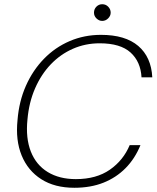

<svg xmlns="http://www.w3.org/2000/svg" viewBox="-20 -877 743 909"><path d="M332 12Q239 12 175.5 -28.5Q112 -69 82.5 -141Q53 -213 63 -309Q70 -397 102.5 -470.5Q135 -544 188 -598.5Q241 -653 310 -682.5Q379 -712 458 -712Q573 -712 634.5 -659.5Q696 -607 701 -511H650Q646 -585 598 -628.5Q550 -672 452 -672Q384 -672 325 -646Q266 -620 220.5 -572.5Q175 -525 146 -458.5Q117 -392 110 -311Q101 -223 126 -159.5Q151 -96 206 -62.5Q261 -29 339 -29Q436 -29 500 -73.5Q564 -118 594 -190H645Q619 -126 574.5 -81Q530 -36 469.5 -12Q409 12 332 12ZM464 -778Q449 -778 437 -789.5Q425 -801 425 -817Q425 -834 436.5 -845.5Q448 -857 464 -857Q481 -857 492.5 -845Q504 -833 504 -817Q504 -802 492 -790Q480 -778 464 -778Z"/></svg>

Font: DM Sans 24pt ExtraLight
Style: Italic
Weight: 250
Italic angle: -10°
Designer: Colophon Foundry, Jonny Pinhorn
Foundry: Colophon Foundry
Version: Version 4.004;gftools[0.9.30]